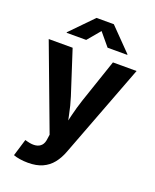

<svg xmlns="http://www.w3.org/2000/svg" viewBox="-174 -866 950 1173"><g transform="rotate(20 301.0 -279.5)"><path d="M58.6 193.3 92.1 82.8 110.1 87.6Q139.9 95.3 162.6 91.8Q185.4 88.4 199.3 73.3Q213.2 58.1 216.1 30.9L220.4 1.6L15.3 -545.9H170.8L262.5 -262.5Q279.5 -208.8 289.9 -155.2Q300.4 -101.6 313.8 -43.1H279.7Q293 -101.6 306.1 -155.6Q319.2 -209.6 336.7 -262.5L432.8 -545.9H586.5L354.7 64.4Q338.1 108.4 312.1 140.7Q286.2 173 247.6 190.5Q209.1 208 154.2 208Q125.2 208 99.7 203.8Q74.1 199.6 58.6 193.3ZM232.3 -619.1H105V-622.7L245.8 -767.1H358.1L499.2 -622.7V-619.1H371.4L302.1 -702.2Z"/></g></svg>

Font: Atlassian Sans
Style: Regular
Weight: 400
Designer: Rasmus Andersson
Foundry: Modifications by Atlassian Pty Ltd, manufactured by rsms
Version: Version 4.001;git-9221beed3